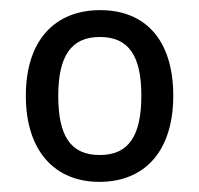

<svg xmlns="http://www.w3.org/2000/svg" viewBox="-20 -742 393 379"><path d="M322 -553C322 -664 266 -722 178 -722C87 -722 31 -661 31 -553C31 -443 89 -383 176 -383C267 -383 322 -445 322 -553ZM95 -553C95 -632 121 -669 177 -669C234 -669 259 -632 259 -553C259 -474 234 -436 177 -436C119 -436 95 -474 95 -553Z"/></svg>

Font: Noto Sans Devanagari UI SemiCondensed
Style: Regular
Weight: 400
Width: 4
Designer: Jelle Bosma - Monotype Design Team
Foundry: Monotype Imaging Inc.
Version: Version 2.004